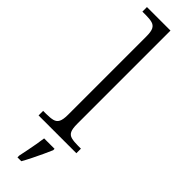

<svg xmlns="http://www.w3.org/2000/svg" viewBox="-333 -745 952 952"><g transform="rotate(45 142.5 -269.5)"><path d="M10 0V-32H31Q60 -32 77.5 -36.5Q95 -41 103 -56.5Q111 -72 111 -105V-655Q111 -689 103 -704Q95 -719 78 -723.5Q61 -728 36 -728H10V-760H175V-105Q175 -72 182.5 -56.5Q190 -41 208 -36.5Q226 -32 254 -32H275V0ZM83 208Q88 185 93 159.5Q98 134 102.5 109Q107 84 110 61H183V71Q174 92 161.5 119Q149 146 135.5 173Q122 200 110 221H83Z"/></g></svg>

Font: Noto Serif Kannada Light
Style: Regular
Weight: 300
Version: Version 2.003